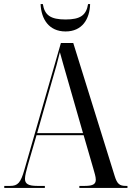

<svg xmlns="http://www.w3.org/2000/svg" viewBox="-20 -926 648 946"><path d="M303 -771C385 -771 422 -832 424 -906H414C405 -851 376 -830 303 -830C228 -830 200 -852 191 -906H180C183 -832 221 -771 303 -771ZM1 0H201V-10H164C120 -10 103 -20 103 -45C103 -61 110 -86 117 -112L160 -260H392L439 -98C445 -76 452 -56 452 -41C452 -20 440 -10 398 -10H371V0H608V-10H600C569 -10 557 -20 545 -59L341 -714H280L100 -89C82 -26 68 -10 30 -10H1ZM163 -270 239 -537C256 -595 262 -615 275 -669C284 -637 295 -596 321 -507L389 -270Z"/></svg>

Font: Noto Serif Display Condensed
Style: Regular
Weight: 400
Width: 3
Designer: Monotype Design Team
Foundry: Monotype Imaging Inc.
Version: Version 2.009